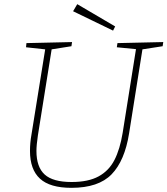

<svg xmlns="http://www.w3.org/2000/svg" viewBox="-20 -895 804 922"><path d="M764 -693 761 -673 664 -658 600 -255Q579 -123 516 -58Q453 7 323 7Q220 7 172 -37Q124 -81 124 -170Q124 -209 131 -248L197 -658L105 -668L107 -688L326 -693L323 -673L228 -658L162 -245Q155 -198 155 -170Q155 -93 194.5 -57Q234 -21 324 -21Q404 -21 453.5 -48Q503 -75 529.5 -126.5Q556 -178 569 -257L633 -659L541 -668L544 -688ZM533 -768 523 -748 331 -841 351 -875Z"/></svg>

Font: Bitter Pro ExtraLight
Style: Italic
Weight: 275
Italic angle: -9°
Designer: Sol Matas, and Bitter project Authors
Foundry: Sol Matas
Version: Version 1.010